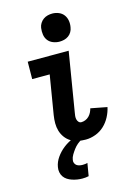

<svg xmlns="http://www.w3.org/2000/svg" viewBox="-143 -828 785 1123"><g transform="rotate(-15 250.0 -266.0)"><path d="M290 8Q266 8 243 3.5Q220 -1 200.5 -13Q181 -25 167.5 -43.5Q154 -62 147.5 -84Q141 -106 141 -130Q141 -154 145 -179L184 -415H78L79 -520H327L268 -162Q266 -152 265 -141.5Q264 -131 266 -121.5Q268 -112 274.5 -104.5Q281 -97 291 -97Q303 -97 315.5 -102Q328 -107 337.5 -116.5Q347 -126 353 -138Q359 -150 362 -162L461 -143Q455 -114 440 -85.5Q425 -57 402 -35.5Q379 -14 349 -3Q319 8 290 8ZM212 223Q196 223 180.5 220.5Q165 218 150 213Q135 208 122.5 200Q110 192 101.5 180Q93 168 90 152.5Q87 137 90 121Q95 91 114 64Q133 37 158.5 17Q184 -3 213.5 -15.5Q243 -28 273 -34L268 0Q252 8 239 19Q226 30 215.5 44Q205 58 196 73Q187 88 185 103Q183 113 186.5 122Q190 131 197.5 136.5Q205 142 214.5 144Q224 146 234 146Q242 146 249 145Q256 144 263 142L250 219Q241 221 231.5 222Q222 223 212 223ZM290 -585Q270 -585 251 -592.5Q232 -600 220.5 -615Q209 -630 206 -650Q203 -670 206 -691Q208 -705 216 -718Q224 -731 236 -739.5Q248 -748 262 -751.5Q276 -755 290 -755Q310 -755 328.5 -747.5Q347 -740 358.5 -725Q370 -710 373.5 -690Q377 -670 373 -649Q371 -635 363.5 -622Q356 -609 344 -600.5Q332 -592 318 -588.5Q304 -585 290 -585Z"/></g></svg>

Font: Iosevka Curly Slab Extrabold
Style: Italic
Weight: 800
Italic angle: -9°
Monospace: yes
Designer: Belleve Invis
Foundry: Belleve Invis
Version: Version 22.1.2; ttfautohint (v1.8.4)